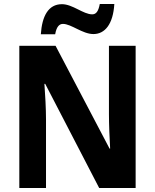

<svg xmlns="http://www.w3.org/2000/svg" viewBox="-20 -944 778 964"><path d="M185 -772H257C264 -812 279 -824 296 -824C338 -824 394 -773 449 -773C507 -773 548 -823 554 -924H481C474 -886 462 -872 443 -872C398 -872 345 -923 291 -923C222 -923 191 -862 185 -772ZM661 0V-714H527V-371C527 -321 530 -248 533 -198H530L259 -714H77V0H211V-344C211 -398 207 -468 203 -523H207L478 0Z"/></svg>

Font: Noto Sans Georgian SemiCondensed Bold
Style: Regular
Weight: 700
Width: 4
Designer: Monotype Design Team, Akaki Razmadze
Foundry: Google LLC
Version: Version 2.005